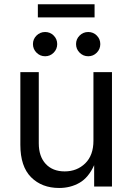

<svg xmlns="http://www.w3.org/2000/svg" viewBox="-20 -890 631 916"><path d="M262.2 6.8Q179.7 6.8 128.4 -44.4Q77.1 -95.7 77.1 -199.2V-545.9H165V-206.5Q165 -143.6 198.2 -107.9Q231.4 -72.3 288.6 -72.3Q347.2 -72.3 386.5 -110.6Q425.8 -148.9 425.8 -218.8V-545.9H514.2V0H429.2V-102.1Q402.3 -42.5 359.1 -17.8Q315.9 6.8 262.2 6.8ZM431.2 -869.6V-807.1H160.6V-869.6ZM195.3 -621.6Q171.4 -621.6 154.3 -638.7Q137.2 -655.8 137.2 -679.7Q137.2 -703.6 154.3 -720.5Q171.4 -737.3 195.3 -737.3Q219.2 -737.3 236.1 -720.5Q252.9 -703.6 252.9 -679.7Q252.9 -655.8 236.1 -638.7Q219.2 -621.6 195.3 -621.6ZM400.9 -621.6Q377 -621.6 359.9 -638.7Q342.8 -655.8 342.8 -679.7Q342.8 -703.6 359.9 -720.5Q377 -737.3 400.9 -737.3Q424.8 -737.3 441.7 -720.5Q458.5 -703.6 458.5 -679.7Q458.5 -655.8 441.7 -638.7Q424.8 -621.6 400.9 -621.6Z"/></svg>

Font: Inter
Style: Regular
Weight: 400
Designer: Rasmus Andersson
Foundry: rsms
Version: Version 4.001;git-9221beed3